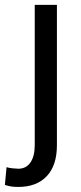

<svg xmlns="http://www.w3.org/2000/svg" viewBox="-57 -548 329 782"><path d="M84.5 -528.3H174.8V43.5Q174.8 126 133.3 169.7Q91.8 213.4 17.6 213.4Q2.4 213.4 -10.3 211.7Q-22.9 210 -37.1 205.1L-30.3 132.8Q-22.9 135.7 -6.1 137.5Q10.7 139.2 17.6 139.2Q49.3 139.2 66.9 113.8Q84.5 88.4 84.5 43.5Z"/></svg>

Font: Vazirmatn FD
Style: Regular
Weight: 400
Designer: Saber Rastikerdar
Foundry: Saber Rastikerdar
Version: Version 33.001